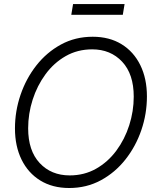

<svg xmlns="http://www.w3.org/2000/svg" viewBox="-20 -921 768 952"><path d="M323.2 11.2Q240.2 11.2 179.9 -25.9Q119.6 -63 86.9 -129.6Q54.2 -196.3 54.2 -284.2Q54.2 -369.6 81.8 -450.7Q109.4 -531.7 160.4 -596.7Q211.4 -661.6 282.2 -700.2Q353 -738.8 439.5 -738.8Q522.5 -738.8 582.8 -701.7Q643.1 -664.6 675.8 -597.9Q708.5 -531.2 708.5 -442.9Q708.5 -356.9 680.9 -276.1Q653.3 -195.3 602.1 -130.4Q550.8 -65.4 480 -27.1Q409.2 11.2 323.2 11.2ZM325.7 -51.3Q397.9 -51.3 456.5 -84.5Q515.1 -117.7 556.9 -174.1Q598.6 -230.5 620.8 -300Q643.1 -369.6 643.1 -441.9Q643.1 -553.7 585.7 -615Q528.3 -676.3 437 -676.3Q364.3 -676.3 305.7 -642.8Q247.1 -609.4 205.6 -552.7Q164.1 -496.1 141.8 -426.5Q119.6 -356.9 119.6 -284.7Q119.6 -173.8 176.8 -112.5Q233.9 -51.3 325.7 -51.3ZM597.7 -900.9 588.9 -847.7H333.5L342.3 -900.9Z"/></svg>

Font: Inter Display Light
Style: Italic
Weight: 300
Italic angle: -9.39999°
Designer: Rasmus Andersson
Foundry: rsms
Version: Version 4.000;git-a52131595